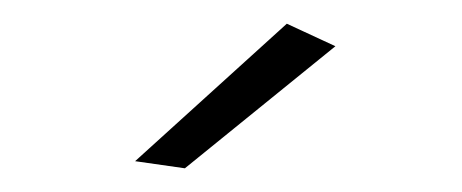

<svg xmlns="http://www.w3.org/2000/svg" viewBox="-20 -763 390 162"><path d="M222 -743 263 -724 136 -621 94 -627Z"/></svg>

Font: Alexandria ExtraLight
Style: Regular
Weight: 250
Designer: Mohamed Gaber
Foundry: Kief Type Foundry
Version: Version 5.100